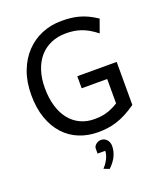

<svg xmlns="http://www.w3.org/2000/svg" viewBox="-172 -840 1037 1208"><g transform="rotate(-20 346.5 -235.5)"><path d="M622.6 -75.7Q585 -49.3 551.8 -32.2Q518.6 -15.1 487.3 -5.4Q456.1 4.4 425.8 8.3Q395.5 12.2 363.8 12.2Q294.4 12.2 236.3 -11.7Q178.2 -35.6 136 -82Q93.8 -128.4 70.1 -196Q46.4 -263.7 46.4 -351.6Q46.4 -439.5 72.8 -508.8Q99.1 -578.1 144.8 -626.2Q190.4 -674.3 251.7 -699.7Q313 -725.1 383.3 -725.1Q413.1 -725.1 440.9 -722.4Q468.8 -719.7 496.8 -712.4Q524.9 -705.1 554 -691.7Q583 -678.2 615.2 -656.7L583.5 -568.8Q556.2 -590.8 530.5 -605.2Q504.9 -619.6 480.5 -627.7Q456.1 -635.7 431.9 -638.9Q407.7 -642.1 383.3 -642.1Q327.6 -642.1 282.7 -622.6Q237.8 -603 206.5 -566.9Q175.3 -530.8 158.4 -479.2Q141.6 -427.7 141.6 -363.8Q141.6 -296.4 157.5 -242.7Q173.3 -189 203.1 -151.1Q232.9 -113.3 275.1 -93.3Q317.4 -73.2 369.6 -73.2Q391.6 -73.2 410.9 -75.4Q430.2 -77.6 449.2 -83Q468.3 -88.4 487.8 -97.2Q507.3 -106 529.8 -119.6V-283.2H358.9V-363.8H622.6ZM312.5 100.1Q314 91.3 319.1 84.7Q324.2 78.1 331.1 73.2Q337.9 68.4 345.9 65.9Q354 63.5 362.3 63.5Q373 63.5 382.6 67.9Q392.1 72.3 399.4 80.3Q406.7 88.4 410.9 99.4Q415 110.4 415 124Q415 157.7 399.2 190.9Q383.3 224.1 351.1 253.9L314.5 239.7Q322.3 231.9 331.1 220Q339.8 208 347.2 194.3Q354.5 180.7 359.1 165.8Q363.8 150.9 363.8 137.2H312.5Z"/></g></svg>

Font: Andika
Style: Regular
Weight: 400
Designer: Victor Gaultney, Annie Olsen, Julie Remington, Don Collingsworth, Eric Hays
Foundry: SIL International
Version: Version 1.001